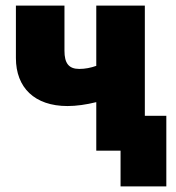

<svg xmlns="http://www.w3.org/2000/svg" viewBox="-20 -540 630 688"><path d="M412 128H576V-125H499V-520H325V-304C305 -297 285 -293 264 -293C226 -293 211 -314 211 -358V-520H37V-332C37 -226 104 -160 222 -160C253 -160 289 -165 325 -174V0H412Z"/></svg>

Font: Fixel Text ExtraBold
Style: Regular
Weight: 800
Width: 4
Designer: AlfaBravo + MacPaw
Foundry: Kyrylo Tkachov, Marchela Mozhyna, Serhii Makarenko, Maria Weinstein, Zakhar Kryvoshyya
Version: Version 1.211